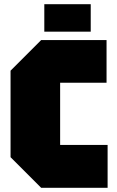

<svg xmlns="http://www.w3.org/2000/svg" viewBox="-20 -890 553 910"><path d="M30 -145V-555L175 -700H485V-498H265V-203H490V0H175ZM190 -740V-870H410V-740Z"/></svg>

Font: Tektur SemiCondensed Black
Style: Regular
Weight: 900
Width: 4
Designer: Adam Jagosz
Foundry: Adam Jagosz
Version: Version 1.005;gftools[0.9.30]